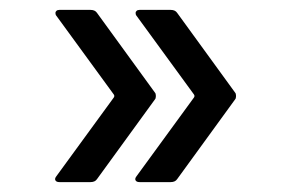

<svg xmlns="http://www.w3.org/2000/svg" viewBox="-20 -475 571 388"><path d="M94 -119 210 -278Q212 -281 210 -284L94 -443Q92 -445 92 -449Q92 -451 94 -453Q96 -455 100 -455H163Q172 -455 176 -449L293 -288Q295 -286 295 -281Q295 -276 293 -274L176 -113Q172 -107 163 -107H100Q94 -107 92 -110.5Q90 -114 94 -119ZM256 -119 372 -278Q374 -281 372 -284L256 -443Q254 -445 254 -449Q254 -451 256 -453Q258 -455 262 -455H325Q334 -455 338 -449L455 -288Q457 -286 457 -281Q457 -276 455 -274L338 -113Q334 -107 325 -107H262Q256 -107 254 -110.5Q252 -114 256 -119Z"/></svg>

Font: Barlow GEO Medium
Style: Regular
Weight: 500
Designer: Jeremy Tribby
Foundry: Tribby Type
Version: Version 1.408